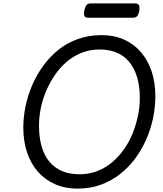

<svg xmlns="http://www.w3.org/2000/svg" viewBox="-20 -1098 965 1137"><path d="M438 19Q366 19 306.5 -7Q247 -33 205 -80.5Q163 -128 140.5 -194.5Q118 -261 118 -342Q118 -402 130.5 -465Q143 -528 169 -589.5Q195 -651 233.5 -705Q272 -759 323.5 -801Q375 -843 440 -866.5Q505 -890 581 -890Q654 -890 712.5 -864.5Q771 -839 813 -791Q855 -743 877.5 -676.5Q900 -610 900 -529Q900 -465 886.5 -399.5Q873 -334 846 -272.5Q819 -211 780 -158.5Q741 -106 689.5 -66Q638 -26 575.5 -3.5Q513 19 438 19ZM450 -66Q508 -66 556.5 -85Q605 -104 644.5 -137.5Q684 -171 715 -215Q746 -259 766 -309.5Q786 -360 797 -413Q808 -466 808 -517Q808 -587 792 -640.5Q776 -694 745.5 -731Q715 -768 671 -786.5Q627 -805 570 -805Q514 -805 465 -786Q416 -767 376 -733Q336 -699 305.5 -654.5Q275 -610 253.5 -559.5Q232 -509 221.5 -457Q211 -405 211 -354Q211 -285 226.5 -231Q242 -177 272.5 -140.5Q303 -104 347.5 -85Q392 -66 450 -66ZM503 -993Q484 -993 479.5 -1004.5Q475 -1016 479 -1034Q483 -1055 491 -1066.5Q499 -1078 517 -1078H780Q799 -1078 803.5 -1065.5Q808 -1053 805 -1034Q801 -1014 793 -1003.5Q785 -993 767 -993Z"/></svg>

Font: Playwrite IS
Style: Regular
Weight: 400
Designer: Veronika Burian, José Scaglione
Foundry: TypeTogether
Version: Version 1.002